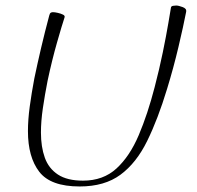

<svg xmlns="http://www.w3.org/2000/svg" viewBox="-20 -658 712 694"><path d="M268 16Q163 16 122 -37Q81 -90 81 -184Q81 -225 87.5 -273Q94 -321 104 -374Q115 -427 128.5 -484.5Q142 -542 158 -602Q160 -610 163.5 -612Q167 -614 171 -614Q178 -614 189 -611.5Q200 -609 208 -605Q216 -601 213 -594Q204 -567 186 -504Q168 -441 152 -366Q142 -315 135 -267.5Q128 -220 128 -179Q128 -127 142 -88Q156 -49 189.5 -27Q223 -5 280 -5Q353 -5 401 -49Q449 -93 481.5 -169.5Q514 -246 539 -343Q556 -408 568.5 -469Q581 -530 588.5 -574.5Q596 -619 598 -631Q599 -636 606 -637Q613 -638 617 -638Q625 -638 640 -632.5Q655 -627 653 -616Q643 -564 625 -488Q607 -412 584 -337Q551 -228 512 -148.5Q473 -69 415.5 -26.5Q358 16 268 16Z"/></svg>

Font: Moon Dance
Style: Regular
Weight: 400
Designer: Robert E. Leuschke
Foundry: Robert E. Leuschke
Version: Version 1.010; ttfautohint (v1.8.3)